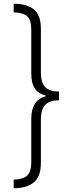

<svg xmlns="http://www.w3.org/2000/svg" viewBox="-20 -852 379 1038"><path d="M299 -310Q250 -310 225.5 -286Q201 -262 201 -205V29Q201 102 163.5 133.5Q126 165 54 166V119Q102 118 125.5 98.5Q149 79 149 23V-210Q149 -311 228 -332V-335Q188 -345 168.5 -373.5Q149 -402 149 -456V-690Q149 -746 126 -765Q103 -784 54 -785V-832Q127 -831 164 -800.5Q201 -770 201 -696V-461Q201 -404 225 -380.5Q249 -357 299 -357Z"/></svg>

Font: Noto Sans Devanagari UI Condensed Light
Style: Regular
Weight: 300
Width: 3
Designer: Jelle Bosma - Monotype Design Team
Foundry: Monotype Imaging Inc.
Version: Version 2.004; ttfautohint (v1.8.4.7-5d5b)